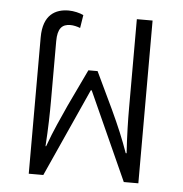

<svg xmlns="http://www.w3.org/2000/svg" viewBox="-45 -600 613 644"><g transform="rotate(5 261.5 -278.5)"><path d="M75 0H124L258 -297H261L395 0H444V-548H391V-249C391 -207 392 -159 396 -97H393C376 -145 360 -183 334 -239L275 -363H244L185 -239C165 -194 146 -155 125 -97H123C127 -159 128 -207 128 -249V-451C128 -494 143 -509 171 -509C181 -509 194 -506 204 -502L211 -546C199 -552 178 -557 161 -557C117 -557 75 -536 75 -459Z"/></g></svg>

Font: Noto Sans Thai Cond Light
Style: Regular
Weight: 300
Width: 3
Designer: Monotype Design Team
Foundry: Monotype Imaging Inc.
Version: Version 2.002